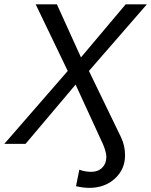

<svg xmlns="http://www.w3.org/2000/svg" viewBox="-54 -679 713 906"><path d="M536.1 54.2Q536.1 119.6 488.3 163.6Q440.4 207.5 367.7 207.5Q339.4 207.5 304.7 199.7L320.3 121.6Q346.7 131.8 376.5 131.8Q408.7 131.8 428.2 112.3Q447.8 92.8 447.8 62Q447.8 31.2 420.9 -22.5L302.7 -279.8L66.4 0H-33.7L265.6 -344.2L114.3 -658.7H214.4L328.1 -408.2L539.1 -658.7H639.2L365.7 -344.2L517.6 -30.3Q536.1 8.8 536.1 54.2Z"/></svg>

Font: Cousine
Style: Italic
Weight: 400
Italic angle: -12°
Monospace: yes
Designer: Steve Matteson
Foundry: Monotype Imaging Inc.
Version: Version 1.21